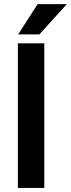

<svg xmlns="http://www.w3.org/2000/svg" viewBox="-20 -924 349 944"><path d="M197.8 -710.9V0H67.9V-710.9ZM69.3 -754.9 165 -903.8H308.6L173.8 -754.9Z"/></svg>

Font: Roboto Condensed SemiBold
Style: Regular
Weight: 600
Designer: Christian Robertson
Foundry: Google
Version: Version 3.008; 2023